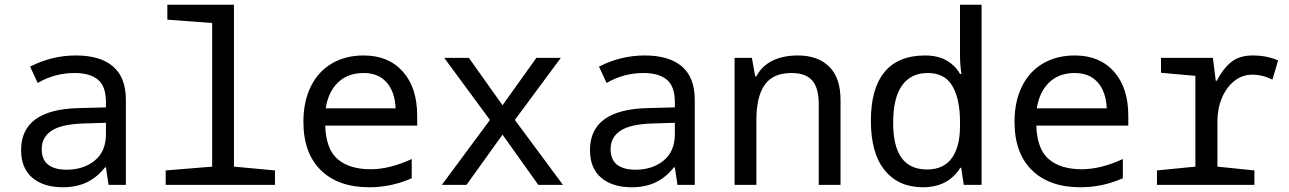

<svg xmlns="http://www.w3.org/2000/svg" viewBox="-20 -780 5440 810"><path d="M69 -147Q69 -318 312 -324L427 -327V-349Q427 -416 393 -444Q359 -472 295 -472Q211 -472 139 -430L107 -499Q199 -546 300 -546Q403 -546 457 -499.5Q511 -453 511 -359V0H438L427 -74H423Q390 -32 346.5 -11Q303 10 245 10Q164 10 116.5 -30Q69 -70 69 -147ZM427 -214V-262L331 -259Q239 -256 197.5 -228.5Q156 -201 156 -151Q156 -106 183.5 -85Q211 -64 261 -64Q332 -64 379.5 -102.5Q427 -141 427 -214Z M679 -61 875 -77V-683L686 -697V-760H967V-77L1140 -61V0H679Z M1260 -266Q1260 -352 1291.5 -415.5Q1323 -479 1380.5 -512.5Q1438 -546 1514 -546Q1619 -546 1679.5 -478Q1740 -410 1740 -292V-250H1352Q1355 -151 1404.5 -108.5Q1454 -66 1544 -66Q1623 -66 1717 -109V-28Q1631 10 1538 10Q1407 10 1333.5 -62Q1260 -134 1260 -266ZM1649 -323Q1646 -393 1611 -432.5Q1576 -472 1514 -472Q1448 -472 1406.5 -432.5Q1365 -393 1354 -323Z M2047 -274 1854 -536H1958L2100 -336L2243 -536H2346L2152 -274L2355 0H2251L2100 -212L1948 0H1844Z M2469 -147Q2469 -318 2712 -324L2827 -327V-349Q2827 -416 2793 -444Q2759 -472 2695 -472Q2611 -472 2539 -430L2507 -499Q2599 -546 2700 -546Q2803 -546 2857 -499.5Q2911 -453 2911 -359V0H2838L2827 -74H2823Q2790 -32 2746.5 -11Q2703 10 2645 10Q2564 10 2516.5 -30Q2469 -70 2469 -147ZM2827 -214V-262L2731 -259Q2639 -256 2597.5 -228.5Q2556 -201 2556 -151Q2556 -106 2583.5 -85Q2611 -64 2661 -64Q2732 -64 2779.5 -102.5Q2827 -141 2827 -214Z M3079 -536H3152L3166 -458H3171Q3194 -502 3239 -524Q3284 -546 3346 -546Q3430 -546 3478 -499Q3526 -452 3526 -358V0H3434V-341Q3434 -409 3406.5 -440.5Q3379 -472 3319 -472Q3241 -472 3206 -422Q3171 -372 3171 -274V0H3079Z M3654 -271Q3654 -406 3711.5 -476Q3769 -546 3883 -546Q3936 -546 3973 -525Q4010 -504 4030 -468H4036Q4030 -508 4030 -549V-760H4121V0H4046L4035 -72H4031Q3980 10 3873 10Q3771 10 3712.5 -61.5Q3654 -133 3654 -271ZM4030 -247V-267Q4030 -362 3998 -417Q3966 -472 3894 -472Q3823 -472 3785.5 -419.5Q3748 -367 3748 -262Q3748 -163 3783.5 -114Q3819 -65 3891 -65Q3961 -65 3995.5 -113Q4030 -161 4030 -247Z M4260 -266Q4260 -352 4291.5 -415.5Q4323 -479 4380.5 -512.5Q4438 -546 4514 -546Q4619 -546 4679.5 -478Q4740 -410 4740 -292V-250H4352Q4355 -151 4404.5 -108.5Q4454 -66 4544 -66Q4623 -66 4717 -109V-28Q4631 10 4538 10Q4407 10 4333.5 -62Q4260 -134 4260 -266ZM4649 -323Q4646 -393 4611 -432.5Q4576 -472 4514 -472Q4448 -472 4406.5 -432.5Q4365 -393 4354 -323Z M4861 -61 5023 -77V-460L4878 -473V-536H5097L5109 -439H5113Q5142 -494 5176.5 -520Q5211 -546 5264 -546Q5325 -546 5372 -525L5348 -444Q5306 -465 5263 -465Q5221 -465 5187.5 -438.5Q5154 -412 5135 -367Q5116 -322 5116 -269V-77L5272 -61V0H4861Z"/></svg>

Font: Noto Sans Mono UI
Style: Regular
Weight: 400
Monospace: yes
Designer: Monotype Design team
Foundry: Monotype Imaging Inc.
Version: Version 1.000